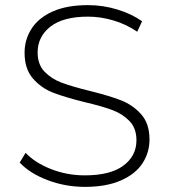

<svg xmlns="http://www.w3.org/2000/svg" viewBox="-20 -725 660 750"><path d="M312 5Q235 5 165.5 -21.5Q96 -48 57 -90L80 -128Q117 -89 179.5 -64.5Q242 -40 311 -40Q411 -40 462 -78Q513 -116 513 -177Q513 -224 486 -252Q459 -280 419 -295Q379 -310 311 -326Q234 -345 187.5 -363Q141 -381 108.5 -418.5Q76 -456 76 -519Q76 -570 103 -612.5Q130 -655 185.5 -680Q241 -705 324 -705Q382 -705 438 -688Q494 -671 535 -642L516 -601Q474 -630 423.5 -645Q373 -660 324 -660Q227 -660 177 -621Q127 -582 127 -520Q127 -473 154 -445Q181 -417 221 -402Q261 -387 330 -370Q407 -351 453 -333Q499 -315 531.5 -278.5Q564 -242 564 -180Q564 -129 536.5 -87Q509 -45 452 -20Q395 5 312 5Z"/></svg>

Font: Hilab Light
Style: Regular
Weight: 300
Designer: Cristianderson Lima
Foundry: Cristianderson
Version: Version 1.0